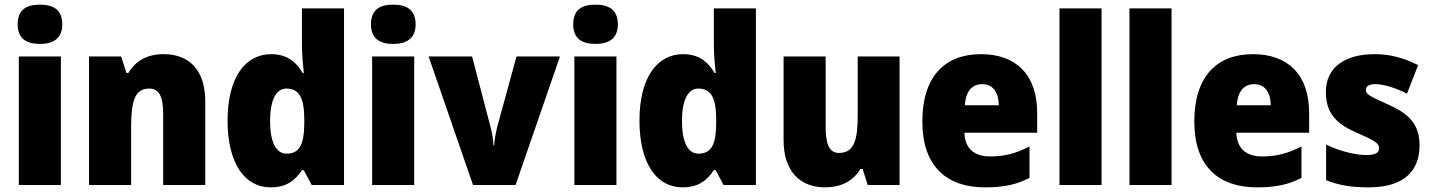

<svg xmlns="http://www.w3.org/2000/svg" viewBox="-20 -796 6161 826"><path d="M152 -776C94 -776 56 -755 56 -691C56 -629 95 -607 152 -607C207 -607 248 -629 248 -691C248 -755 208 -776 152 -776ZM242 -553H61V0H242Z M684 -563C613 -563 563 -534 532 -482H524L501 -553H363V0H544V-246C544 -362 560 -415 622 -415C667 -415 682 -377 682 -304V0H863V-360C863 -497 792 -563 684 -563Z M1144 10C1212 10 1249 -19 1279 -64H1287L1321 0H1460V-760H1279V-603C1279 -566 1283 -518 1287 -482H1282C1253 -532 1212 -563 1147 -563C1034 -563 959 -461 959 -277C959 -93 1033 10 1144 10ZM1213 -135C1170 -135 1142 -179 1142 -276C1142 -370 1170 -415 1212 -415C1270 -415 1289 -370 1289 -282V-261C1288 -174 1268 -135 1213 -135Z M1672 -776C1614 -776 1576 -755 1576 -691C1576 -629 1615 -607 1672 -607C1727 -607 1768 -629 1768 -691C1768 -755 1728 -776 1672 -776ZM1762 -553H1581V0H1762Z M2015 0H2198L2389 -553H2202L2118 -246C2113 -224 2107 -196 2106 -170H2103C2102 -198 2096 -230 2091 -247L2011 -553H1824Z M2542 -776C2484 -776 2446 -755 2446 -691C2446 -629 2485 -607 2542 -607C2597 -607 2638 -629 2638 -691C2638 -755 2598 -776 2542 -776ZM2632 -553H2451V0H2632Z M2916 10C2984 10 3021 -19 3051 -64H3059L3093 0H3232V-760H3051V-603C3051 -566 3055 -518 3059 -482H3054C3025 -532 2984 -563 2919 -563C2806 -563 2731 -461 2731 -277C2731 -93 2805 10 2916 10ZM2985 -135C2942 -135 2914 -179 2914 -276C2914 -370 2942 -415 2984 -415C3042 -415 3061 -370 3061 -282V-261C3060 -174 3040 -135 2985 -135Z M3850 -553H3670V-300C3670 -197 3656 -138 3589 -138C3548 -138 3532 -176 3532 -249V-553H3351V-193C3351 -56 3425 10 3529 10C3594 10 3649 -14 3681 -69H3691L3713 0H3850Z M4200 -563C4045 -563 3948 -467 3948 -273C3948 -81 4052 10 4217 10C4301 10 4357 -3 4409 -31V-166C4351 -136 4302 -123 4240 -123C4167 -123 4131 -161 4129 -225H4442V-310C4442 -476 4350 -563 4200 -563ZM4206 -434C4251 -434 4276 -400 4277 -343H4131C4135 -408 4165 -434 4206 -434Z M4719 0V-760H4538V0Z M5020 0V-760H4839V0Z M5370 -563C5215 -563 5118 -467 5118 -273C5118 -81 5222 10 5387 10C5471 10 5527 -3 5579 -31V-166C5521 -136 5472 -123 5410 -123C5337 -123 5301 -161 5299 -225H5612V-310C5612 -476 5520 -563 5370 -563ZM5376 -434C5421 -434 5446 -400 5447 -343H5301C5305 -408 5335 -434 5376 -434Z M6087 -170C6087 -263 6041 -306 5955 -345C5871 -383 5856 -390 5856 -410C5856 -426 5871 -434 5898 -434C5933 -434 5987 -417 6033 -393L6081 -516C6018 -547 5961 -563 5894 -563C5765 -563 5684 -506 5684 -400C5684 -314 5725 -266 5808 -229C5895 -191 5913 -180 5913 -158C5913 -138 5896 -129 5858 -129C5813 -129 5744 -145 5685 -174V-21C5744 3 5799 10 5869 10C6019 10 6087 -60 6087 -170Z"/></svg>

Font: Noto Sans Thai SemCond Blk
Style: Regular
Weight: 900
Width: 4
Designer: Monotype Design Team
Foundry: Monotype Imaging Inc.
Version: Version 2.002